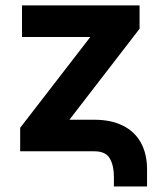

<svg xmlns="http://www.w3.org/2000/svg" viewBox="-20 -550 584 698"><path d="M322.8 0H53.3V-85.4L308.3 -415.5H60V-530.3H487.4V-445.5L232.4 -114.7H322.8Q383.8 -114.7 427 -93.1Q470.3 -71.4 492.4 -30.8Q514.6 9.7 514.6 65.7V127.9H394.1V93.3Q394.1 52 379.1 26Q364.2 0 322.8 0Z"/></svg>

Font: Pretendard Std Variable
Style: Regular
Weight: 400
Designer: Base glyphs from Inter by Rasmus Andersson; Hangeul glyphs from Noto Sans CJK(Source Han Sans) by Jang Soo-young and Kan
Foundry: Kil Hyung-jin
Version: Version 1.309;Glyphs 3.2 (3225)